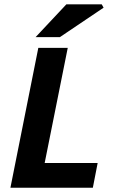

<svg xmlns="http://www.w3.org/2000/svg" viewBox="-20 -875 540 895"><path d="M28.6 0 158.6 -651.8H295.8L188.2 -115.1H435.2L412.8 0ZM145.8 -701.8 289.3 -854.7H454.3L462.9 -839.2L258.9 -701.8Z"/></svg>

Font: Source Sans 3 VF
Style: Italic
Weight: 200
Italic angle: -11°
Designer: Paul D. Hunt
Foundry: Adobe Systems Incorporated
Version: Version 3.042;hotconv 1.0.118;makeotfexe 2.5.65603